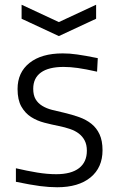

<svg xmlns="http://www.w3.org/2000/svg" viewBox="-20 -778 495 809"><path d="M221 11Q187 11 148.5 6Q110 1 47 -12V-69Q94 -58 136.5 -51Q179 -44 217 -44Q280 -44 313 -69.5Q346 -95 346 -143Q346 -168 337 -185.5Q328 -203 312.5 -215Q297 -227 275 -234.5Q253 -242 228 -247Q198 -253 167 -261Q136 -269 111 -285Q86 -301 70 -329Q54 -357 54 -403Q54 -473 104.5 -513Q155 -553 244 -553Q259 -553 273.5 -552Q288 -551 305 -548.5Q322 -546 342.5 -542.5Q363 -539 392 -533L389 -476Q340 -487 308 -491.5Q276 -496 248 -496Q185 -496 152.5 -472.5Q120 -449 120 -404Q120 -377 130 -360Q140 -343 158 -332Q176 -321 199.5 -315Q223 -309 250 -303Q284 -295 313.5 -284.5Q343 -274 365 -256.5Q387 -239 399.5 -212Q412 -185 412 -145Q412 -72 361.5 -30.5Q311 11 221 11ZM71 -758 228 -685 385 -758V-699L228 -626L71 -699Z"/></svg>

Font: EncodeSans
Style: Light
Weight: 300
Designer: Pablo Impallari, Andres Torresi
Foundry: Pablo Impallari, Andres Torresi
Version: Version 1.000; ttfautohint (v1.4.1)